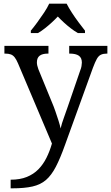

<svg xmlns="http://www.w3.org/2000/svg" viewBox="-20 -786 605 1046"><path d="M38 193Q89 193 126 178Q163 163 189 136.5Q215 110 233 74Q251 38 263 -4L78 -441Q69 -462 60 -473.5Q51 -485 39 -489.5Q27 -494 7 -494H4V-536H244V-494H241Q211 -494 196 -482.5Q181 -471 181 -446Q181 -438 183 -429Q185 -420 189 -409L262 -231Q272 -208 281.5 -180.5Q291 -153 299 -128Q307 -103 310 -86Q317 -115 328.5 -146Q340 -177 350 -207L417 -402Q422 -414 424 -425.5Q426 -437 426 -445Q426 -471 409.5 -482.5Q393 -494 360 -494H357V-536H565V-494H562Q543 -494 530 -488Q517 -482 507.5 -465Q498 -448 486 -416L334 4Q308 77 284 123Q260 169 230.5 194.5Q201 220 157 230Q113 240 47 240H38ZM148 -619Q164 -638 183 -664Q202 -690 220 -717Q238 -744 248 -766H343Q354 -744 371.5 -717Q389 -690 408.5 -664Q428 -638 443 -619V-606H404Q385 -617 365.5 -632Q346 -647 328 -663.5Q310 -680 295 -696Q280 -680 262 -663.5Q244 -647 225 -632Q206 -617 187 -606H148Z"/></svg>

Font: Noto Serif Khmer
Style: Regular
Weight: 400
Designer: Danh Hong and the Monotype Design Team
Foundry: Monotype Imaging Inc.
Version: Version 2.003